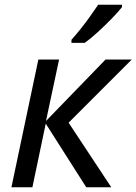

<svg xmlns="http://www.w3.org/2000/svg" viewBox="-20 -786 573 806"><path d="M141 -536H228L173 -278L423 -536H533L268 -271L447 0H342L172 -267L116 0H28ZM280 -606V-619Q297 -638 318 -664Q339 -690 358 -717Q377 -744 392 -766H492V-756Q478 -738 450.5 -709.5Q423 -681 392 -652.5Q361 -624 335 -606Z"/></svg>

Font: BC Sans
Style: Italic
Weight: 400
Italic angle: -12°
Designer: Monotype Design Team
Designer: Province of B.C.
Foundry: Monotype Imaging Inc.
Version: Version 2.000;GOOG;noto-source:20170915:90ef993387c0